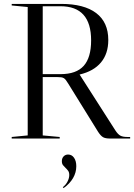

<svg xmlns="http://www.w3.org/2000/svg" viewBox="-20 -710 687 984"><path d="M122 -16V-674L40 -682V-690H293Q411 -690 473 -643Q535 -596 535 -505Q535 -435 497.5 -390Q460 -345 388 -328L571 -42Q584 -22 596.5 -15Q609 -8 633 -8H647V0H544Q520 0 508 -7Q496 -14 483 -34L330 -281Q323 -292 318 -299Q313 -306 307 -309.5Q301 -313 293 -314Q285 -315 273 -315H199V-16L286 -8V0H40V-8ZM290 -330Q371 -330 409 -372.5Q447 -415 447 -503Q447 -678 290 -678H199V-330ZM302 249Q317 238 326 220.5Q335 203 335 187Q335 173 329 165Q323 157 316 150.5Q309 144 303 136.5Q297 129 297 116Q297 101 306 91.5Q315 82 329 82Q348 82 359.5 98.5Q371 115 371 142Q371 174 354.5 202.5Q338 231 306 254Z"/></svg>

Font: Libre Caslon Display
Style: Regular
Weight: 400
Designer: Pablo Impallari, Rodrigo Fuenzalida
Foundry: Pablo Impallari, Rodrigo Fuenzalida
Version: Version 1.002; ttfautohint (v1.5)